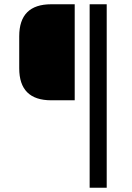

<svg xmlns="http://www.w3.org/2000/svg" viewBox="-20 -710 620 900"><path d="M70.1 -389.9V-540Q70.1 -690 220.1 -690H330.2V-239.9H220.1Q70.1 -239.9 70.1 -389.9ZM400.2 170V-690H480.2V170Z"/></svg>

Font: Oxanium ExtraLight
Style: Regular
Weight: 200
Designer: Severin Meyer
Version: Version 2.000